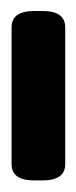

<svg xmlns="http://www.w3.org/2000/svg" viewBox="82 -814 135 340"><g transform="rotate(-90 150.0 -644.5)"><path d="M29 -597Q0 -597 0 -637V-652Q0 -692 29 -692H271Q300 -692 300 -652V-637Q300 -597 271 -597Z"/></g></svg>

Font: Asap Semi Condensed
Style: Bold
Weight: 700
Width: 4
Designer: Pablo Cosgaya
Foundry: Omnibus-Type
Version: Version 3.001; ttfautohint (v1.8.4.7-5d5b)